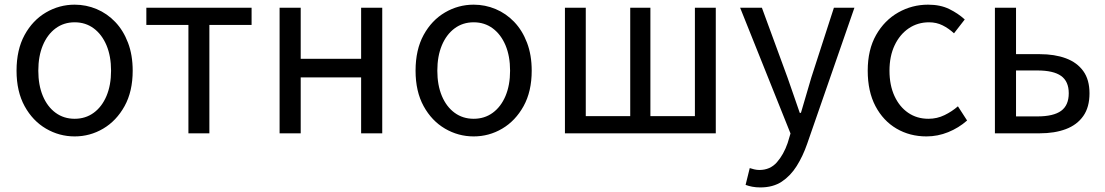

<svg xmlns="http://www.w3.org/2000/svg" viewBox="-20 -577 4782 831"><path d="M303.1 13.4Q236.6 13.4 179 -20.3Q121.4 -54 86.5 -117.6Q51.6 -181.2 51.6 -271Q51.6 -361.9 86.5 -425.7Q121.4 -489.4 179 -523.1Q236.6 -556.8 303.1 -556.8Q352.9 -556.8 398.3 -537.7Q443.7 -518.6 478.8 -481.9Q513.8 -445.3 534 -392.1Q554.3 -338.9 554.3 -271Q554.3 -181.2 519.1 -117.6Q483.8 -54 426.7 -20.3Q369.7 13.4 303.1 13.4ZM303.1 -62.9Q350.2 -62.9 385.7 -88.9Q421.2 -114.9 441 -161.8Q460.7 -208.7 460.7 -271Q460.7 -333.8 441 -380.8Q421.2 -427.8 385.7 -454.2Q350.2 -480.5 303.1 -480.5Q256.1 -480.5 220.6 -454.2Q185.1 -427.8 165.4 -380.8Q145.8 -333.8 145.8 -271Q145.8 -208.7 165.4 -161.8Q185.1 -114.9 220.6 -88.9Q256.1 -62.9 303.1 -62.9Z M795.5 0V-469H613.4V-543.4H1068.9V-469H886.2V0Z M1190.1 0V-543.4H1281.5V-322.5H1543V-543.4H1634.4V0H1543V-241.9H1281.5V0Z M2030.1 13.4Q1963.6 13.4 1906 -20.3Q1848.4 -54 1813.5 -117.6Q1778.6 -181.2 1778.6 -271Q1778.6 -361.9 1813.5 -425.7Q1848.4 -489.4 1906 -523.1Q1963.6 -556.8 2030.1 -556.8Q2079.9 -556.8 2125.3 -537.7Q2170.7 -518.6 2205.8 -481.9Q2240.8 -445.3 2261 -392.1Q2281.3 -338.9 2281.3 -271Q2281.3 -181.2 2246.1 -117.6Q2210.8 -54 2153.7 -20.3Q2096.7 13.4 2030.1 13.4ZM2030.1 -62.9Q2077.2 -62.9 2112.7 -88.9Q2148.2 -114.9 2168 -161.8Q2187.7 -208.7 2187.7 -271Q2187.7 -333.8 2168 -380.8Q2148.2 -427.8 2112.7 -454.2Q2077.2 -480.5 2030.1 -480.5Q1983.1 -480.5 1947.6 -454.2Q1912.1 -427.8 1892.4 -380.8Q1872.8 -333.8 1872.8 -271Q1872.8 -208.7 1892.4 -161.8Q1912.1 -114.9 1947.6 -88.9Q1983.1 -62.9 2030.1 -62.9Z M2425.1 0V-543.4H2515.3V-74.3H2707.7V-543.4H2795V-74.3H2987.6V-543.4H3078V0Z M3270.9 234.2Q3252.1 234.2 3236.1 231.2Q3220.2 228.2 3207 223.2L3225 150.5Q3233 153.3 3244.2 156Q3255.5 158.7 3266.7 158.7Q3313.2 158.7 3342.5 125.4Q3371.8 92 3389.1 41.9L3401.4 0.7L3183.4 -543.4H3277.6L3388.4 -241.5Q3401.4 -205.6 3414.7 -165.9Q3428.1 -126.2 3441.5 -88.4H3446.5Q3457.6 -125.8 3469.2 -165.5Q3480.8 -205.2 3491.5 -241.5L3589.2 -543.4H3678L3473.5 45.5Q3455 99 3428.1 141.7Q3401.2 184.4 3363.4 209.3Q3325.5 234.2 3270.9 234.2Z M3989.9 13.4Q3917.9 13.4 3860.3 -20.3Q3802.7 -54 3769.1 -117.6Q3735.6 -181.2 3735.6 -271Q3735.6 -361.9 3771.9 -425.7Q3808.2 -489.4 3867.9 -523.1Q3927.5 -556.8 3996.8 -556.8Q4050 -556.8 4088.6 -537.8Q4127.1 -518.9 4155.5 -492.7L4109 -432.8Q4085.8 -454.3 4059.4 -467.4Q4033.1 -480.5 4001.1 -480.5Q3951.7 -480.5 3912.9 -454.2Q3874.2 -427.8 3852 -380.8Q3829.8 -333.8 3829.8 -271Q3829.8 -208.7 3851.2 -161.8Q3872.7 -114.9 3910.6 -88.9Q3948.5 -62.9 3998.3 -62.9Q4035.7 -62.9 4068 -78.7Q4100.3 -94.4 4126 -116.9L4165.7 -55.4Q4129.2 -23.3 4083.9 -5Q4038.6 13.4 3989.9 13.4Z M4286.1 0V-543.4H4377.5V-342.6H4480Q4544.8 -342.6 4593.1 -324.7Q4641.5 -306.8 4668.5 -269.5Q4695.5 -232.2 4695.5 -173Q4695.5 -113 4668.5 -74.7Q4641.5 -36.4 4593.1 -18.2Q4544.8 0 4480 0ZM4377.5 -73.2H4470.2Q4539.4 -73.2 4572.6 -97.2Q4605.7 -121.3 4605.7 -173.4Q4605.7 -224.7 4572.6 -248.4Q4539.4 -272 4470.2 -272H4377.5Z"/></svg>

Font: Shanggu Sans SC VF
Style: Regular
Weight: 250
Designer: GuiWonder
Version: Version 1.021